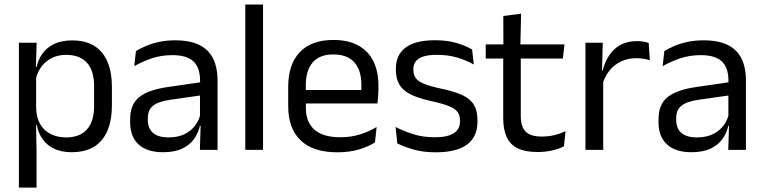

<svg xmlns="http://www.w3.org/2000/svg" viewBox="-20 -683 3478 875"><path d="M306.5 10.7Q261.6 10.7 228.5 -4.5Q195.4 -19.7 175.1 -47.5Q154.7 -75.3 147.6 -112.3H120.8L144.7 -188.5Q146.5 -144.6 164.3 -115.3Q182.1 -86 212.5 -71.4Q242.9 -56.8 281.6 -56.8Q343.2 -56.8 375.9 -93Q408.7 -129.1 408.7 -198.7V-292Q408.7 -361 376.2 -397Q343.7 -433 281.3 -433Q244.7 -433 216 -418.6Q187.4 -404.2 168.8 -379.2Q150.2 -354.2 143.1 -321.8L123.1 -378.4H146.7Q154.4 -411.9 173.8 -439.2Q193.2 -466.5 226.8 -482.7Q260.4 -498.9 310 -498.9Q397.9 -498.9 444 -444.3Q490 -389.7 490 -285.4V-204.6Q490 -99.5 443.7 -44.4Q397.3 10.7 306.5 10.7ZM66.1 172V-488.2H147L143.4 -370.5L144.7 -345.7V-140L144.1 -123.4L146.6 13.3V172Z M890.9 0 894.5 -118.6 891.4 -131.1V-286.5L891.8 -314.9Q891.8 -374.3 861.7 -403Q831.5 -431.7 765.9 -431.7Q713.7 -431.7 669.9 -416.5Q626.1 -401.3 591.9 -381.5L599.5 -450.4Q618.6 -462 644.9 -473.3Q671.2 -484.7 704.8 -492Q738.4 -499.3 778.8 -499.3Q831.3 -499.3 868.1 -486.6Q904.9 -473.9 927.7 -449.9Q950.5 -425.8 961 -392Q971.5 -358.1 971.5 -316.2V0ZM722.9 10.7Q650.4 10.7 611.8 -24.6Q573.1 -60 573.1 -125.7V-140Q573.1 -207.4 614.8 -240.7Q656.5 -274.1 747.7 -286.9L902 -309.2L906.4 -249.8L757.5 -228.6Q701.7 -220.7 677.7 -201.4Q653.6 -182 653.6 -144.5V-136.6Q653.6 -97.9 677.4 -77.4Q701.2 -56.8 748.6 -56.8Q790.4 -56.8 820.4 -71.4Q850.4 -86 868.9 -110.5Q887.5 -135.1 894 -165.2L906.7 -109.8H891.2Q884.1 -77.8 864.8 -50.3Q845.6 -22.8 811 -6.1Q776.4 10.7 722.9 10.7Z M1097.8 0V-662.5H1178.7V0Z M1518.1 11.1Q1406.6 11.1 1350 -43.4Q1293.4 -97.8 1293.4 -199.7V-286.6Q1293.4 -389.4 1346.1 -445.1Q1398.7 -500.9 1499.5 -500.9Q1567.4 -500.9 1613.1 -475.7Q1658.7 -450.4 1681.7 -403.9Q1704.6 -357.4 1704.6 -293V-274.8Q1704.6 -259.1 1703.4 -243Q1702.2 -226.9 1700 -211.4H1625.7Q1626.5 -235.6 1626.7 -257.1Q1626.9 -278.6 1626.9 -296.4Q1626.9 -341 1612.6 -371.8Q1598.4 -402.6 1570.2 -418.8Q1541.9 -435 1499.5 -435Q1436.4 -435 1405 -398.5Q1373.6 -362.1 1373.6 -294.1V-247.4L1374 -237.5V-190.8Q1374 -160.4 1383 -135.9Q1392 -111.3 1411.1 -93.8Q1430.3 -76.2 1460 -66.8Q1489.8 -57.5 1531.2 -57.5Q1578.3 -57.5 1619.3 -70Q1660.3 -82.6 1696.4 -104.2L1688.8 -34Q1656.6 -13.5 1613.4 -1.2Q1570.3 11.1 1518.1 11.1ZM1336.1 -211.4V-272.7H1682.9V-211.4Z M1966.4 11.1Q1907.5 11.1 1863.6 -1.8Q1819.7 -14.6 1790.5 -29.7L1782.8 -104.5Q1819.4 -85.3 1863.2 -71.4Q1907 -57.5 1962.3 -57.5Q2019 -57.5 2047.6 -75.6Q2076.2 -93.7 2076.2 -129.2V-134.5Q2076.2 -157.4 2065.3 -172.5Q2054.3 -187.7 2026.4 -199.2Q1998.4 -210.7 1946.9 -221.8Q1885.4 -235.3 1849.9 -253.5Q1814.4 -271.8 1799.3 -298.9Q1784.1 -326.1 1784.1 -365.1V-369.7Q1784.1 -433.3 1828.7 -466.5Q1873.2 -499.6 1962.3 -499.6Q2019.9 -499.6 2062.2 -486.7Q2104.5 -473.7 2131.5 -457.3L2139.2 -388.9Q2106.4 -407.8 2064.4 -420.5Q2022.4 -433.1 1970.1 -433.1Q1932.1 -433.1 1908.6 -425.3Q1885.2 -417.5 1874.5 -403.2Q1863.8 -388.8 1863.8 -368.9V-365.1Q1863.8 -343 1874.5 -327.7Q1885.2 -312.3 1912.4 -301.1Q1939.6 -289.8 1987.9 -279.6Q2050.3 -266.8 2087.1 -249.5Q2123.8 -232.2 2139.9 -205.2Q2155.9 -178.3 2155.9 -136.3V-128Q2155.9 -59.1 2108.1 -24Q2060.2 11.1 1966.4 11.1Z M2429.9 9.8Q2373.5 9.8 2339.1 -7.2Q2304.7 -24.2 2289 -58.6Q2273.3 -93 2273.3 -144.6V-452.3H2353.4V-153.9Q2353.4 -105.9 2375.4 -83.3Q2397.4 -60.7 2449.6 -60.7Q2479 -60.7 2506.3 -67.1Q2533.6 -73.5 2557.3 -85.5L2550.1 -16.1Q2526.3 -3.9 2494.9 3Q2463.4 9.8 2429.9 9.8ZM2193.6 -416.2V-480.8H2552.4L2545.2 -416.2ZM2274.1 -473.1 2273.7 -610.1 2354.8 -620.7 2351.4 -473.1Z M2725.2 -298.3 2706.7 -360.9 2726.7 -361.9Q2742.4 -424 2781.4 -459.8Q2820.4 -495.6 2884.9 -495.6Q2901.2 -495.6 2913.9 -493.1Q2926.6 -490.6 2936.4 -487.2L2941.4 -408.3Q2929.2 -412.7 2913.8 -415.2Q2898.4 -417.7 2880.2 -417.7Q2825 -417.7 2784.2 -387.1Q2743.5 -356.6 2725.2 -298.3ZM2648.1 0V-488.2H2727L2723 -344L2729 -338V0Z M3298.9 0 3302.5 -118.6 3299.4 -131.1V-286.5L3299.8 -314.9Q3299.8 -374.3 3269.7 -403Q3239.5 -431.7 3173.9 -431.7Q3121.7 -431.7 3077.9 -416.5Q3034.1 -401.3 2999.9 -381.5L3007.5 -450.4Q3026.6 -462 3052.9 -473.3Q3079.2 -484.7 3112.8 -492Q3146.4 -499.3 3186.8 -499.3Q3239.3 -499.3 3276.1 -486.6Q3312.9 -473.9 3335.7 -449.9Q3358.5 -425.8 3369 -392Q3379.5 -358.1 3379.5 -316.2V0ZM3130.9 10.7Q3058.4 10.7 3019.8 -24.6Q2981.1 -60 2981.1 -125.7V-140Q2981.1 -207.4 3022.8 -240.7Q3064.5 -274.1 3155.7 -286.9L3310 -309.2L3314.4 -249.8L3165.5 -228.6Q3109.7 -220.7 3085.7 -201.4Q3061.6 -182 3061.6 -144.5V-136.6Q3061.6 -97.9 3085.4 -77.4Q3109.2 -56.8 3156.6 -56.8Q3198.4 -56.8 3228.4 -71.4Q3258.4 -86 3276.9 -110.5Q3295.5 -135.1 3302 -165.2L3314.7 -109.8H3299.2Q3292.1 -77.8 3272.8 -50.3Q3253.6 -22.8 3219 -6.1Q3184.4 10.7 3130.9 10.7Z"/></svg>

Font: Anek Gujarati Medium
Style: Regular
Weight: 500
Designer: Mrunmayee Ghaisas (Gujarati), Yesha Goshar (Latin)
Foundry: Ek Type
Version: Version 1.003